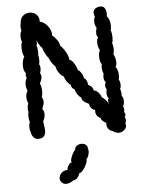

<svg xmlns="http://www.w3.org/2000/svg" viewBox="-62 -754 825 1061"><g transform="rotate(-5 350.5 -224.0)"><path d="M621 -96Q621 -89 616 -84Q621 -75 621 -66Q621 -58 617 -50Q619 -38 619 -35Q619 -21 603 -9Q591 0 576 0Q557 0 542 -13Q528 -15 518.5 -28.5Q509 -42 512 -59Q507 -63 500 -67.5Q493 -72 488.5 -77.5Q484 -83 482 -91Q470 -95 463 -105.5Q456 -116 456 -129Q456 -134 457 -137Q444 -139 435.5 -149.5Q427 -160 426 -173Q406 -183 397 -190Q388 -197 386 -212Q376 -217 366 -232Q356 -247 354 -259Q336 -268 333 -289Q324 -293 313 -308.5Q302 -324 301 -336Q287 -341 274 -359.5Q261 -378 259 -397Q251 -401 240 -417.5Q229 -434 226 -445Q218 -453 208 -471.5Q198 -490 195 -504Q187 -510 178 -526Q169 -542 166 -554Q168 -548 168 -537Q168 -524 165 -521Q171 -497 171 -481Q171 -475 169 -467Q173 -458 173 -440Q173 -424 170 -415Q176 -408 176 -391Q176 -376 171 -366Q177 -356 177 -346Q177 -335 171.5 -323Q166 -311 165 -308Q174 -295 174 -264Q174 -246 169 -233Q177 -220 177 -207Q177 -193 166 -167Q176 -157 176 -139Q176 -119 165 -99Q166 -90 168.5 -74Q171 -58 171 -48Q171 -5 131 -5Q115 -5 104.5 -16Q94 -27 92 -43Q86 -57 86 -73Q86 -89 91 -102Q86 -120 86 -136Q86 -149 89 -158Q86 -169 86 -177Q86 -192 92 -207Q84 -220 84 -240Q84 -262 94 -274Q86 -293 86 -310Q86 -330 95 -346Q91 -356 91 -362Q91 -365 93 -373Q80 -386 80 -415Q80 -430 83.5 -444Q87 -458 92 -464Q81 -484 81 -515Q81 -535 87 -547Q81 -558 81 -575Q81 -596 89 -609Q86 -617 86 -632Q86 -646 89 -651Q89 -676 105 -690Q121 -704 143 -704Q165 -704 180.5 -689Q196 -674 194 -649Q217 -646 237 -621Q257 -596 256 -567Q269 -558 281.5 -540Q294 -522 295 -507Q308 -497 323 -471Q338 -445 339 -425Q351 -424 364.5 -402Q378 -380 380 -365Q390 -361 400 -345Q410 -329 410 -317Q418 -315 424.5 -301Q431 -287 429 -279Q454 -269 459 -244Q470 -245 483 -231Q496 -217 499 -203Q509 -199 520.5 -185.5Q532 -172 535 -160Q532 -175 532 -182Q532 -189 537 -194Q527 -205 527 -226Q527 -237 530 -244Q523 -256 523 -266Q523 -275 528 -285Q518 -294 518 -316Q518 -326 521 -332Q513 -348 513 -368Q513 -374 515 -386Q504 -399 504 -428Q504 -452 512 -463Q507 -470 503.5 -482.5Q500 -495 500 -506Q500 -525 508 -535Q499 -544 499 -560Q499 -571 504 -588Q494 -603 494 -624Q494 -640 500 -649Q495 -662 495 -672Q495 -692 515 -700Q526 -704 535 -704Q552 -704 559.5 -691Q567 -678 567 -660Q567 -650 566 -646Q574 -640 579 -624Q584 -608 584 -591Q584 -576 580 -569Q587 -553 587 -527Q587 -505 582 -496Q588 -484 588 -461Q588 -443 584 -435Q589 -427 592.5 -413.5Q596 -400 596 -388Q596 -371 589 -364Q596 -358 600 -344Q604 -330 604 -315Q604 -302 601 -293Q609 -280 609 -262Q609 -247 604 -241Q607 -235 609 -221Q611 -207 609 -201Q619 -194 619 -172Q619 -155 612 -145Q617 -132 617 -124Q617 -121 615 -111Q621 -105 621 -96ZM228 224Q228 208 241 194Q254 180 276 180Q275 169 284 154.5Q293 140 303 141Q300 138 300 132Q300 120 309 100.5Q318 81 327 73Q328 59 339 51Q350 43 365 43Q379 43 388.5 50.5Q398 58 398 71Q401 79 401 87Q401 100 395.5 113.5Q390 127 384 131Q388 136 381 154Q374 172 361.5 187.5Q349 203 340 203Q333 221 324.5 230Q316 239 302 241Q281 256 262 256Q250 256 241.5 249.5Q233 243 229 232Q228 229 228 224Z"/></g></svg>

Font: Pangolin
Style: Regular
Weight: 400
Designer: Kevin Burke
Foundry: Google, Inc.
Version: Version 1.101